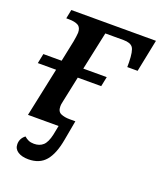

<svg xmlns="http://www.w3.org/2000/svg" viewBox="-136 -623 763 908"><g transform="rotate(20 245.5 -169.5)"><path d="M115 197Q82 197 62 184Q42 171 42 147Q42 118 66 100Q76 109 87.5 114Q99 119 115 119Q143 119 160.5 103Q178 87 187 46L196 0H42L94 -246H2L12 -295H104L126 -401Q128 -413 130 -426.5Q132 -440 132 -446Q132 -472 116 -481.5Q100 -491 68 -491H56L65 -536H491L458 -373H406V-397Q405 -454 392.5 -470.5Q380 -487 346 -487H254L213 -295H331L321 -246H203L176 -118Q173 -106 172.5 -100Q172 -94 172 -90Q172 -64 190 -56Q208 -48 234 -48H263L245 51Q232 125 201.5 161Q171 197 115 197Z"/></g></svg>

Font: Noto Serif Medium
Style: Italic
Weight: 500
Italic angle: -12°
Designer: Monotype Design Team
Foundry: Monotype Imaging Inc.
Version: Version 2.014; ttfautohint (v1.8.4.7-5d5b)